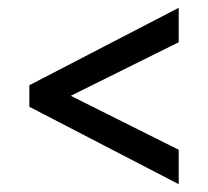

<svg xmlns="http://www.w3.org/2000/svg" viewBox="-20 -568 532 491"><path d="M55 -295V-350L437 -548V-460L161 -323L437 -185V-97Z"/></svg>

Font: Noto Sans Bengali Condensed Medium
Style: Regular
Weight: 500
Width: 3
Designer: Jelle Bosma - Monotype Design Team
Foundry: Monotype Imaging Inc.
Version: Version 2.003